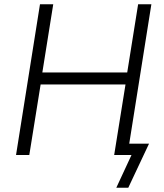

<svg xmlns="http://www.w3.org/2000/svg" viewBox="-20 -725 767 898"><path d="M524 153 595 0H516L525 -53H677L580 153ZM55 0 167 -705H229L178 -386H575L626 -705H688L576 0H514L567 -330H170L117 0Z"/></svg>

Font: Nunito Sans 10pt SemiCondensed Light
Style: Italic
Weight: 300
Width: 4
Italic angle: -9°
Designer: Vernon Adams
Foundry: Vernon Adams
Version: Version 3.101;gftools[0.9.27]